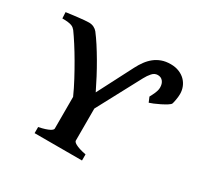

<svg xmlns="http://www.w3.org/2000/svg" viewBox="-141 -807 992 968"><g transform="rotate(30 355.0 -322.5)"><path d="M169.9 0V-35.6Q191.9 -40 206.8 -44.9Q221.7 -49.8 230.5 -54.4Q239.3 -59.1 242.9 -63.2Q246.6 -67.4 246.6 -70.8V-255.4Q229 -294.9 206.8 -336.4Q184.6 -377.9 161.9 -417Q139.2 -456.1 117.4 -490Q95.7 -523.9 78.6 -547.4Q74.2 -552.7 69.1 -557.1Q64 -561.5 55.9 -564.5Q47.9 -567.4 35.2 -569.1Q22.5 -570.8 2 -570.8L0 -606.4Q14.2 -608.4 32.5 -610.8Q50.8 -613.3 68.8 -615.2Q86.9 -617.2 102.8 -618.7Q118.7 -620.1 128.9 -620.1Q145 -620.1 157.7 -613.8Q170.4 -607.4 178.2 -597.7Q196.3 -574.2 216.6 -543Q236.8 -511.7 257.3 -476.6Q277.8 -441.4 297.4 -404.3Q316.9 -367.2 334 -332L439.9 -537.1Q451.7 -560.1 466.1 -579.6Q480.5 -599.1 498.5 -613.5Q516.6 -627.9 539.3 -636.2Q562 -644.5 591.3 -644.5Q618.7 -644.5 640.1 -635.7Q661.6 -627 676.3 -612.3Q690.9 -597.7 698.7 -578.4Q706.5 -559.1 706.5 -537.6Q706.5 -530.3 705.6 -521Q704.6 -511.7 703.1 -502.9Q701.7 -494.1 700 -487.3Q698.2 -480.5 697.3 -477.5Q694.8 -471.2 680.7 -462.4Q666.5 -453.6 649.2 -444.8Q631.8 -436 615.2 -429.2Q598.6 -422.4 591.3 -420.4L579.1 -449.2Q582.5 -455.6 586.7 -463.6Q590.8 -471.7 594.5 -480Q598.1 -488.3 600.6 -497.3Q603 -506.3 603 -515.1Q603 -537.6 592 -551Q581.1 -564.5 562 -564.5Q543.5 -564.5 529.8 -549.1Q516.1 -533.7 504.9 -512.7L368.7 -257.8V-70.8Q368.7 -67.9 372.1 -63.7Q375.5 -59.6 384.3 -54.7Q393.1 -49.8 408 -44.9Q422.9 -40 445.8 -35.6V0Z"/></g></svg>

Font: Gentium Basic
Style: Bold
Weight: 700
Designer: J. Victor Gaultney and Annie Olsen
Foundry: SIL International
Version: Version 1.100